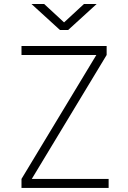

<svg xmlns="http://www.w3.org/2000/svg" viewBox="-20 -918 626 938"><path d="M85 0H510.7V-43.9H135.3L501 -649.4V-693.4H85V-649.4H450.7L85 -43.9ZM272.9 -771.5H313L452.1 -898.4H390.1L293 -808.6L195.8 -898.4H133.8Z"/></svg>

Font: Cascadia Code PL ExtraLight
Style: Regular
Weight: 200
Monospace: yes
Designer: Aaron Bell
Foundry: Saja Typeworks
Version: Version 2404.023